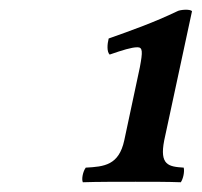

<svg xmlns="http://www.w3.org/2000/svg" viewBox="-20 -737 414 394"><path d="M262 -640C273 -640 273 -631 267 -599L235 -449C224 -398 194 -395 156 -393C150 -385 147 -369 150 -363C178 -364 225 -364 258 -364C294 -364 323 -364 351 -363C356 -370 359 -385 357 -393C326 -395 307 -398 317 -449L374 -714C370 -719 349 -717 344 -714C296 -691 251 -675 203 -658C200 -646 199 -631 205 -625C231 -634 250 -640 262 -640Z"/></svg>

Font: Libertinus Serif
Style: Bold Italic
Weight: 700
Italic angle: -12°
Designer: Philipp H. Poll, Khaled Hosny
Foundry: Caleb Maclennan
Version: Version 7.050;RELEASE